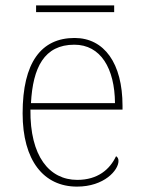

<svg xmlns="http://www.w3.org/2000/svg" viewBox="-20 -683 529 713"><path d="M114 -638H404V-663H114ZM266 10C367 10 420 -51 420 -85C420 -94 417 -99 411 -103C388 -54 343 -15 267 -15C163 -15 91 -103 93 -276H435V-290C435 -448 367 -542 257 -542C133 -542 64 -451 64 -262C64 -87 142 10 266 10ZM407 -300H95C102 -432 144 -517 256 -517C354 -517 406 -429 407 -300Z"/></svg>

Font: Noto Serif Sinhala Thin
Style: Regular
Weight: 100
Designer: Jelle Bosma - Monotype Design Team
Foundry: Monotype Imaging Inc.
Version: Version 2.007